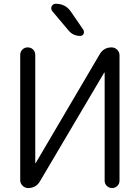

<svg xmlns="http://www.w3.org/2000/svg" viewBox="-20 -999 726 997"><path d="M600.6 -60.5Q600.6 -44.9 589.4 -33.7Q578.1 -22.5 562 -22.5Q545.9 -22.5 534.7 -33.7Q523.4 -44.9 523.4 -60.5V-621.1Q523.4 -622.1 522.5 -622.1Q521.5 -622.1 520.5 -621.1L187.5 -57.6Q167 -22.5 126 -22.5Q109.4 -22.5 97.2 -34.7Q85 -46.9 85 -63.5V-713.9Q85 -730.5 96.2 -741.7Q107.4 -752.9 124 -752.9Q140.6 -752.9 151.9 -741.7Q163.1 -730.5 163.1 -713.9V-153.3Q163.1 -152.3 164.1 -152.3Q165 -152.3 166 -153.3L498 -717.8Q518.6 -752.9 559.6 -752.9Q576.2 -752.9 588.4 -740.7Q600.6 -728.5 600.6 -711.9ZM252 -940.4Q246.1 -947.3 246.1 -955.1Q246.1 -960 248 -965.8Q254.9 -979.5 269.5 -979.5Q321.3 -979.5 349.6 -936.5L413.1 -843.8Q416 -837.9 416 -832Q416 -828.1 414.1 -823.2Q408.2 -812.5 396.5 -812.5Q359.4 -812.5 335.9 -840.8Z"/></svg>

Font: Gen Jyuu Gothic Normal
Style: Regular
Weight: 300
Designer: [Source Han Sans]
Ryoko NISHIZUKA  (kana & ideographs); Paul D. Hunt (Latin, Greek & Cyrillic); Wenlong ZHANG  (bopomofo
Version: Version 1.002.20150607